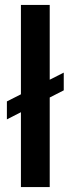

<svg xmlns="http://www.w3.org/2000/svg" viewBox="-20 -760 287 780"><path d="M182 -740V0H65V-740ZM239 -465V-393L8 -275V-348Z"/></svg>

Font: Pathway Extreme Condensed SemiBold
Style: Regular
Weight: 600
Width: 3
Version: Version 1.001;gftools[0.9.26]